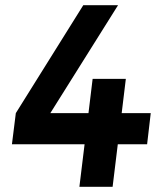

<svg xmlns="http://www.w3.org/2000/svg" viewBox="-20 -720 614 740"><path d="M306 -164H26L41 -284L301 -700H435L174 -284H321L337 -416H465L449 -284H561L547 -164H434L414 0H286Z"/></svg>

Font: Haskoy Bold
Style: Italic
Weight: 700
Designer: Ertekin Erdin
Foundry: Ertekin Erdin
Version: Version 2.000; ttfautohint (v1.8.4.7-5d5b)